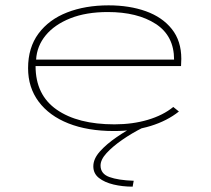

<svg xmlns="http://www.w3.org/2000/svg" viewBox="-20 -480 790 718"><path d="M406 10Q308 10 236 -18.5Q164 -47 124.5 -100Q85 -153 85 -225Q85 -302 124 -354.5Q163 -407 231 -433.5Q299 -460 386 -460Q464 -460 525.5 -438Q587 -416 622.5 -371.5Q658 -327 658 -260Q658 -251 657.5 -246Q657 -241 657 -233H113Q113 -125 192 -70Q271 -15 408 -15Q476 -15 533 -32Q590 -49 628 -80L649 -63Q605 -28 543.5 -9Q482 10 406 10ZM115 -257H631Q631 -346 562.5 -390.5Q494 -435 383 -435Q302 -435 243 -411.5Q184 -388 151 -348Q118 -308 115 -257ZM480 196 476 218Q438 218 404.5 210Q371 202 350 185.5Q329 169 329 142Q329 114 353.5 86.5Q378 59 416 33Q454 7 494 -14L513 -2Q473 18 437 43Q401 68 378.5 92.5Q356 117 356 139Q356 170 389 182Q422 194 480 196Z"/></svg>

Font: Inconsolata ExtraExpanded ExtraLight
Style: Regular
Weight: 200
Width: 8
Monospace: yes
Designer: Raph Levien, Cyreal, Brenton Simpson
Foundry: Raph Levien, Cyreal, Google
Version: Version 3.100; ttfautohint (v1.8.4.7-5d5b)